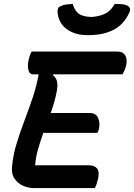

<svg xmlns="http://www.w3.org/2000/svg" viewBox="-20 -964 687 984"><path d="M155 0Q127 0 99.5 -11.5Q72 -23 54.5 -48.5Q37 -74 42 -114Q48 -173 65.5 -230Q83 -287 105 -345Q127 -403 147 -462Q167 -521 178 -583H151Q130 -583 125 -607.5Q120 -632 128 -662Q131 -675 134.5 -684Q138 -693 142 -700H579Q611 -700 622.5 -679Q634 -658 626 -627Q623 -614 618 -603Q613 -592 608 -583H254L251 -578Q283 -557 271 -497Q266 -469 258 -441Q250 -413 240 -385H440Q472 -385 483 -359Q494 -333 487 -304Q486 -297 483.5 -292Q481 -287 479 -283H202Q187 -241 175 -199.5Q163 -158 160 -117H434Q465 -117 478 -100Q491 -83 482 -46Q479 -33 475 -21Q471 -9 466 0ZM568 -944Q589 -944 606 -942.5Q623 -941 636 -933Q653 -922 643 -900Q615 -839 562.5 -811.5Q510 -784 433 -784H425Q365 -784 323 -814Q281 -844 275 -900Q274 -911 277 -919.5Q280 -928 290 -932Q304 -939 319 -941Q334 -943 353 -944Q361 -912 382 -895Q403 -878 451 -877Q495 -881 522 -895.5Q549 -910 568 -944Z"/></svg>

Font: Recursive Mn Csl St SmB
Style: Italic
Weight: 600
Italic angle: -15°
Monospace: yes
Version: Version 1.079;hotconv 1.0.112;makeotfexe 2.5.65598; ttfautoh